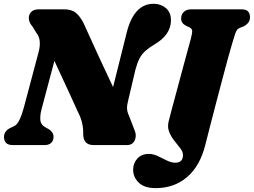

<svg xmlns="http://www.w3.org/2000/svg" viewBox="-20 -748 1309 990"><path d="M194.5 -186Q186 -154.5 188 -129Q190 -103.5 218.5 -89L230.5 -82.5Q241 -76.5 248.5 -66.5Q256 -56.5 256 -42.5Q256 -22 243.5 -11Q231 0 211.5 0H46.5Q21 0 10.8 -11.8Q0.5 -23.5 0.5 -41Q0.5 -72 32.5 -88L53 -97.5Q68.5 -105 80.8 -130.8Q93 -156.5 103.5 -195.5L178.5 -477.5Q187 -507 185 -533.8Q183 -560.5 167.5 -578.5L147 -612Q130.5 -630 128.8 -650.5Q127 -671 140 -685.5Q153 -700 180.5 -700H308Q349.5 -700 370.8 -682.2Q392 -664.5 409 -632.5Q449.5 -543 487.8 -459.8Q526 -376.5 563 -299L634 -582.5Q671.5 -728.5 772 -728.5Q809 -728.5 835.5 -706.2Q862 -684 861.5 -641Q860 -567 775 -518Q746.5 -501 728.5 -484.5Q710.5 -468 699 -445.8Q687.5 -423.5 678.5 -389.5L641 -230.5Q634.5 -206.5 635 -189Q635.5 -171.5 645.5 -150L673.5 -77.5Q686 -49 674.8 -24.5Q663.5 0 634.5 0H462.5Q408 0 409 -59.5Q410 -115.5 384.5 -165Q368 -201.5 335 -273.5Q302 -345.5 260.5 -434ZM1177.5 -525Q1170.5 -503 1157.8 -456Q1145 -409 1128.8 -348.2Q1112.5 -287.5 1095.8 -223Q1079 -158.5 1064 -100.5Q1049 -42.5 1039 -2.5Q1012 107 945.2 164.5Q878.5 222 782.5 222Q725 222 695.8 194Q666.5 166 666.5 126.5Q666.5 93.5 688.2 69.5Q710 45.5 748 45.5Q770 45.5 794 57Q818 68.5 840.8 79.8Q863.5 91 883 91Q923.5 91 923.5 51.5Q923.5 34.5 909.5 16.5Q895.5 -1.5 878.8 -22.5Q862 -43.5 852 -69Q842 -94.5 850.5 -126Q855 -144.5 866 -185.5Q877 -226.5 891 -278.5Q905 -330.5 919.2 -383.5Q933.5 -436.5 945.5 -480.5Q957.5 -524.5 964 -548Q972 -579.5 970.8 -590Q969.5 -600.5 957 -607L939.5 -615Q914 -628 914 -652Q914 -673 927.5 -686.5Q941 -700 968 -700H1223Q1250.5 -700 1259.8 -688.2Q1269 -676.5 1269 -659.5Q1269 -641.5 1259 -629.8Q1249 -618 1236 -612L1217 -604.5Q1208 -600.5 1203 -594.8Q1198 -589 1192.5 -573.5Q1187 -558 1177.5 -525Z"/></svg>

Font: Fraunces 9pt S050 Black
Style: Italic
Weight: 900
Italic angle: -16°
Version: Version 1.000; ttfautohint (v1.8.3)